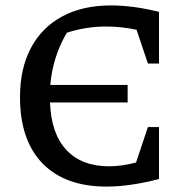

<svg xmlns="http://www.w3.org/2000/svg" viewBox="-20 -681 692 710"><path d="M374 9Q221 9 137.5 -76.5Q54 -162 54 -322Q54 -428 94.5 -504Q135 -580 210.5 -620.5Q286 -661 391 -661Q430 -661 475.5 -655Q521 -649 568 -637V-446H527L485 -571Q427 -583 372 -583Q299 -583 227 -560Q175 -471 166 -367H452V-302H165Q169 -187 225.5 -126.5Q282 -66 384 -66Q429 -66 483 -80L527 -211H568V-19Q460 9 374 9Z"/></svg>

Font: Piazzolla SC Medium
Style: Regular
Weight: 500
Designer: Juan Pablo del Peral
Foundry: Huerta Tipografica
Version: Version 1.330